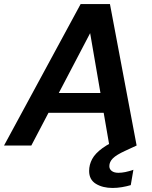

<svg xmlns="http://www.w3.org/2000/svg" viewBox="-51 -720 752 950"><path d="M-31 0 348 -700H493L625 0H490L462 -162H189L104 0ZM240 -260H446L395 -556ZM506 210Q457 210 423.5 189.5Q390 169 390 126Q390 95 405 67Q420 39 456.5 12.5Q493 -14 557 -40L607 -60L625 0L569 26Q525 46 507.5 63.5Q490 81 490 102Q490 117 502 126Q514 135 535 135Q567 135 609 120L596 196Q576 202 552.5 206Q529 210 506 210Z"/></svg>

Font: Rethink Sans
Style: Bold Italic
Weight: 700
Italic angle: -10°
Designer: The Rethink Sans project authors (Hans Thiessen). DM Sans designed by Colophon Foundry.
Foundry: Rethink Communications LLC
Version: Version 1.001